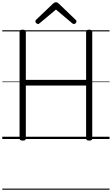

<svg xmlns="http://www.w3.org/2000/svg" viewBox="-20 -1222 983 1688"><path d="M179 14Q152 14 152 -5V-942Q152 -952 158.5 -956.5Q165 -961 179 -961Q207 -961 207 -942V-520H737V-942Q737 -952 743.5 -956.5Q750 -961 764 -961Q791 -961 791 -942V-5Q791 5 785 9.5Q779 14 764 14Q737 14 737 -5V-470H207V-5Q207 5 200.5 9.5Q194 14 179 14ZM314 -1011Q306 -1011 298.5 -1018.5Q291 -1026 291 -1034Q291 -1037 292 -1040.5Q293 -1044 296 -1047L446 -1190Q452 -1195 457.5 -1198.5Q463 -1202 472 -1202Q481 -1202 486 -1198.5Q491 -1195 497 -1190L647 -1046Q651 -1043 651.5 -1039.5Q652 -1036 652 -1033Q652 -1025 645 -1018Q638 -1011 630 -1011Q625 -1011 621.5 -1013Q618 -1015 613 -1019L472 -1138L330 -1019Q326 -1015 322 -1013Q318 -1011 314 -1011ZM0 436H943V446H0ZM0 -20H943V0H0ZM0 -505H943V-500H0ZM0 -956H943V-946H0Z"/></svg>

Font: Playwrite HU Guides
Style: Regular
Weight: 400
Designer: Veronika Burian, José Scaglione
Foundry: TypeTogether
Version: Version 1.003